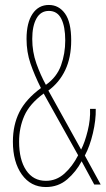

<svg xmlns="http://www.w3.org/2000/svg" viewBox="-20 -744 426 774"><path d="M177 -724Q217 -724 242 -689.5Q267 -655 267 -581Q267 -512 243 -461.5Q219 -411 175 -379L307 -141Q322 -170 333.5 -216.5Q345 -263 343 -305H366Q367 -260 354.5 -207Q342 -154 322 -117L386 0H360L309 -94Q287 -52 251 -21Q215 10 165 10Q104 10 68 -40.5Q32 -91 32 -173Q32 -240 58 -292Q84 -344 145 -389Q119 -441 103 -487.5Q87 -534 87 -587Q87 -652 111 -688Q135 -724 177 -724ZM177 -700Q144 -700 127 -669.5Q110 -639 110 -587Q110 -535 126.5 -488.5Q143 -442 165 -402Q209 -433 226 -480.5Q243 -528 243 -581Q243 -637 227 -668.5Q211 -700 177 -700ZM156 -367Q99 -325 78 -277Q57 -229 57 -173Q57 -100 85.5 -57.5Q114 -15 165 -15Q207 -15 239.5 -44Q272 -73 295 -118Z"/></svg>

Font: Noto Sans Thai ExtCond Thin
Style: Regular
Weight: 100
Width: 2
Designer: Monotype Design Team
Foundry: Monotype Imaging Inc.
Version: Version 2.002; ttfautohint (v1.8.4.7-5d5b)